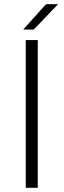

<svg xmlns="http://www.w3.org/2000/svg" viewBox="-20 -890 305 910"><path d="M102 -700H159V0H102ZM90 -750 198 -870H255L140 -750Z"/></svg>

Font: Fivo Sans Light
Style: Regular
Weight: 300
Designer: Alexander Slobzheninov
Foundry: Alexander Slobzheninov
Version: 1.0